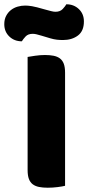

<svg xmlns="http://www.w3.org/2000/svg" viewBox="-64 -872 412 897"><path d="M145 -828Q163 -823 175 -820Q187 -817 195 -817Q217 -817 229 -830Q241 -843 246 -852Q281 -852 304.5 -829.5Q328 -807 328 -772Q328 -727 300 -706Q272 -685 230 -685Q216 -685 202 -686.5Q188 -688 171 -693L131 -705Q117 -709 107.5 -711.5Q98 -714 89 -714Q67 -714 55.5 -701.5Q44 -689 38 -679Q3 -679 -20.5 -701.5Q-44 -724 -44 -759Q-44 -781 -35.5 -797.5Q-27 -814 -13 -825Q1 -836 18.5 -841Q36 -846 54 -846Q67 -846 85.5 -843Q104 -840 145 -828ZM240 -4Q229 -1 205.5 2Q182 5 159 5Q136 5 118.5 1.5Q101 -2 89 -11Q77 -20 71 -36Q65 -52 65 -78V-606Q76 -608 100 -611.5Q124 -615 146 -615Q169 -615 186.5 -611.5Q204 -608 216 -599Q228 -590 234 -574Q240 -558 240 -532Z"/></svg>

Font: Baloo Da
Style: Regular
Weight: 400
Designer: Noopur Datye and Ek Type
Foundry: Ek Type
Version: Version 1.443;PS 1.000;hotconv 16.6.51;makeotf.lib2.5.65220;